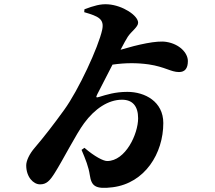

<svg xmlns="http://www.w3.org/2000/svg" viewBox="-20 -841 1040 930"><path d="M388 -782C457 -762 486 -749 475 -697C457 -613 360 -404 291 -309C239 -237 194 -179 148 -125C122 -95 107 -62 107 -40C107 17 142 52 174 52C205 52 221 35 245 -3C285 -66 348 -191 388 -245C439 -314 504 -358 571 -358C622 -358 649 -327 649 -268C649 -192 588 -61 499 -61C481 -61 439 -82 389 -125L375 -115C395 -68 409 -33 415 7C423 59 440 77 526 66C682 46 771 -98 771 -245C771 -349 682 -396 597 -396C537 -396 495 -382 462 -372C446 -367 443 -368 451 -384L525 -528C588 -537 644 -537 701 -529C780 -517 808 -492 847 -492C875 -492 890 -509 890 -545C890 -585 849 -628 786 -638C740 -646 648 -625 564 -600C579 -629 592 -652 599 -663C617 -690 649 -710 649 -731C649 -766 574 -815 504 -820C468 -823 434 -813 389 -796Z"/></svg>

Font: Noto Serif CJK SC Black
Style: Regular
Weight: 900
Designer: Ryoko NISHIZUKA 西塚涼子 (kana & ideographs); Frank Grießhammer (Latin, Greek & Cyrillic); Wenlong ZHANG 张文龙 (bopomofo); San
Foundry: Adobe
Version: Version 2.001;hotconv 1.1.0;makeotfexe 2.6.0